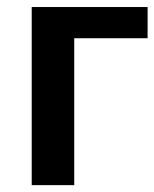

<svg xmlns="http://www.w3.org/2000/svg" viewBox="-20 -540 450 560"><path d="M196.5 0H72.5V-519.5H410.5V-428.5H196.5Z"/></svg>

Font: Acari Sans
Style: Bold
Weight: 700
Designer: Alfredo Marco Pradil and Stefan Peev (font) & Cristiano Sobral (main changes)
Foundry: Alfredo Marco Pradil and Stefan Peev (font) & Cristiano Sobral (main changes)
Version: Version 1.063; ttfautohint (v1.8.3)